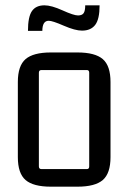

<svg xmlns="http://www.w3.org/2000/svg" viewBox="-20 -694 482 721"><path d="M139 -578H85Q85 -631 100 -652.5Q115 -674 147 -674Q173 -674 215 -655Q257 -636 273 -636Q288 -636 294 -644.5Q300 -653 300 -674H354Q354 -622 337.5 -600.5Q321 -579 288 -579Q262 -579 219.5 -597.5Q177 -616 163 -616Q139 -616 139 -578ZM47 -104V-386Q47 -447 76 -472Q105 -497 171 -497H271Q337 -497 366 -472Q395 -447 395 -386V-104Q395 -43 366 -18Q337 7 271 7H171Q105 7 76 -18Q47 -43 47 -104ZM306 -431H136Q126 -431 126 -421V-69Q126 -59 136 -59H306Q315 -59 315 -69V-421Q315 -431 306 -431Z"/></svg>

Font: Gemunu Libre
Style: Regular
Weight: 400
Designer: Puspanada Ekanayake, Sola Matas, Pathum Egodawatta, Kosala Senevirathne
Foundry: mooniak
Version: Version 1.100